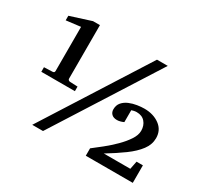

<svg xmlns="http://www.w3.org/2000/svg" viewBox="-131 -841 1078 1011"><g transform="rotate(30 408.0 -335.5)"><path d="M775.4 -19.5H489.7V-64.5Q514.6 -83.5 546.6 -109.1Q578.6 -134.8 608.2 -164.1Q637.7 -193.4 657.2 -222.9Q676.8 -252.4 676.8 -278.8Q676.8 -310.5 658.7 -331.5Q640.6 -352.5 607.4 -352.5Q599.1 -352.5 590.8 -350.6Q582.5 -348.6 577.1 -346.7V-274.4Q570.8 -271 559.3 -267.6Q547.9 -264.2 537.6 -264.2Q515.6 -264.2 504.4 -275.4Q493.2 -286.6 493.2 -303.7Q493.2 -329.6 507.6 -346.2Q522 -362.8 544.2 -372.1Q566.4 -381.3 590.3 -385Q614.3 -388.7 633.8 -388.7Q689 -388.7 726.6 -360.8Q764.2 -333 764.2 -284.2Q764.2 -245.6 738.8 -211.7Q713.4 -177.7 668.7 -145Q624 -112.3 565.9 -77.1H727.1L736.8 -126H775.4ZM627 -645 229.5 -19.5H164.1L561.5 -645ZM270 -285.2H65.9V-313L116.2 -314.9Q128.9 -314.9 128.9 -326.2V-594.7L41.5 -584V-611.8L168.5 -652.3H210.4V-326.2Q210.4 -321.3 214.8 -318.1Q219.2 -314.9 224.1 -314.9L270 -313Z"/></g></svg>

Font: Annapurna SIL
Style: Bold
Weight: 700
Designer: Peter Martin, Annie Olsen
Foundry: SIL International
Version: Version 2.000